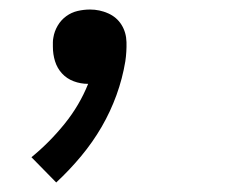

<svg xmlns="http://www.w3.org/2000/svg" viewBox="-20 -168 490 403"><path d="M98 215 46 162Q84 131 115.5 92Q147 53 165 8Q149 8 134.5 2.5Q120 -3 110 -14Q100 -25 95.5 -39.5Q91 -54 91 -70Q91 -75 91 -79.5Q91 -84 92 -89Q94 -102 101 -114Q108 -126 119 -134Q130 -142 143 -145Q156 -148 169 -148Q189 -148 207 -140Q225 -132 235 -116Q245 -100 245.5 -79.5Q246 -59 243 -39Q237 -3 224.5 31.5Q212 66 193.5 98Q175 130 150.5 159.5Q126 189 98 215Z"/></svg>

Font: Iosevka Etoile Oblique
Style: Regular
Weight: 400
Italic angle: -9°
Designer: Belleve Invis
Foundry: Belleve Invis
Version: Version 15.5.2; ttfautohint (v1.8.4)